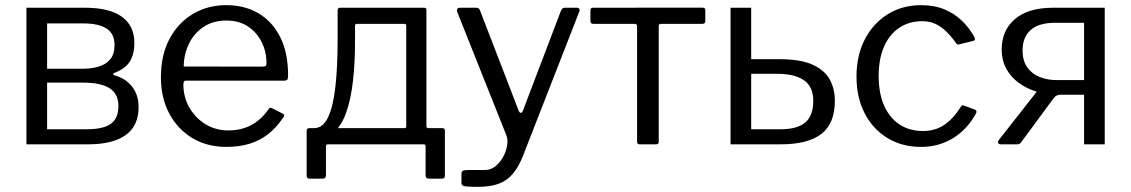

<svg xmlns="http://www.w3.org/2000/svg" viewBox="-20 -560 4389 745"><path d="M82.6 0V-530H309.2Q405.3 -530 453.3 -494.8Q501.4 -459.7 501.4 -392.9Q501.4 -350.9 484.3 -322.2Q467.2 -293.6 423.1 -276.8Q419.1 -275.8 419.1 -272.6Q419.1 -269.3 423.1 -268Q467.3 -256.3 492.5 -223.9Q517.8 -191.4 517.8 -144.8Q517.8 -71.8 467.7 -35.9Q417.6 0 322 0ZM315.3 -58.4Q380.5 -58.4 410 -79.5Q439.5 -100.7 439.5 -148.3Q439.5 -196.4 404.9 -217.9Q370.4 -239.4 303 -239.4H162.8V-58.4ZM299.5 -293.2Q334.6 -293.2 363.1 -301.6Q391.5 -310.1 408 -330.3Q424.4 -350.4 424.4 -385.7Q424.4 -429 393.5 -449.1Q362.6 -469.1 304.6 -469.1H162.8V-293.2Z M691.5 -232.3Q691.5 -183.4 714.8 -142.8Q738.1 -102.1 777.5 -78Q817 -53.9 865.5 -53.9Q916.2 -53.9 954.9 -74.6Q993.7 -95.3 1022.4 -136.7Q1025.6 -141.4 1028.4 -141.9Q1031.2 -142.4 1036.1 -139.9L1077.8 -118.8Q1087.1 -114 1079.7 -105Q1053.1 -65.1 1020.6 -39.6Q988.1 -14.2 947.8 -2.1Q907.6 10 858.1 10Q783.9 10 726.8 -24Q669.7 -58 637 -119.1Q604.4 -180.2 604.4 -259.6Q604.4 -346.8 637.8 -409.3Q671.2 -471.9 728.6 -505.9Q785.9 -540 857 -540Q930.2 -540 984 -507.8Q1037.7 -475.6 1067.8 -415Q1097.8 -354.4 1097.8 -268.5Q1097.8 -260.6 1096.4 -254Q1095 -247.4 1083.5 -247.1H700Q695.9 -247.1 693.7 -242.8Q691.5 -238.4 691.5 -232.3ZM997 -301.6Q1007.7 -301.6 1010.9 -304.4Q1014 -307.3 1014 -315.6Q1014 -359 995.4 -396.6Q976.8 -434.1 942.2 -457.2Q907.7 -480.3 858.8 -480.3Q805.4 -480.3 768.1 -454.5Q730.7 -428.6 711.9 -387.6Q693 -346.6 693 -301.8Z M1182 133.2Q1175.5 133.2 1172.7 130.2Q1169.9 127.3 1169.9 121.6V-52.5Q1169.9 -62.8 1180.1 -62.8H1549.9Q1556.3 -62.8 1556.3 -69.7V-460.6Q1556.3 -467.5 1549.1 -467.5H1365.1Q1357.6 -467.5 1357.6 -460.6L1290.1 -519.7Q1290.1 -530 1299.5 -530H1623.2Q1630.7 -530 1632.6 -527.9Q1634.6 -525.8 1634.6 -519.1V-71.6Q1634.6 -62.8 1642.6 -62.8H1696.1Q1706.3 -62.8 1706.3 -52.5V121.6Q1706.3 127.3 1703.6 130.2Q1700.9 133.2 1694.2 133.2H1644.9Q1631.4 133.2 1631.4 121.2V6.9Q1631.4 0 1623.2 0H1253Q1244.8 0 1244.8 6.9V121.2Q1244.8 133.2 1231.3 133.2ZM1202.9 -23 1198.8 -62.8Q1232.3 -62.8 1252.4 -103.8Q1272.5 -144.9 1281.3 -222.6Q1290.1 -300.3 1290.1 -409.8V-519.7H1357.6V-408.4Q1357.9 -319.6 1349.7 -246.9Q1341.5 -174.2 1323.3 -123.3Q1305.1 -72.4 1275.3 -46.1Q1245.4 -19.9 1202.9 -23Z M1832.3 165Q1802.8 165 1786.7 163.2Q1770.6 161.3 1770.6 151.7V112.8Q1770.6 106 1776.2 102.8Q1781.8 99.6 1799.3 99.6H1862.3Q1884.4 99.6 1902.4 85.1Q1920.3 70.7 1932.1 49.1Q1943.9 27.4 1947.7 4.5Q1951.6 -18.4 1944.7 -35.3L1754.3 -513.3Q1751.8 -520 1754.4 -525Q1757 -530 1765.3 -530H1827.1Q1833.2 -530 1837.3 -527.3Q1841.4 -524.5 1842.9 -518.7L1992.4 -130.8Q1996.2 -121.8 2001.2 -122Q2006.2 -122.3 2010.2 -133.7L2157 -519.4Q2159.6 -524.5 2162.8 -527.3Q2166.1 -530 2171.4 -530H2218.2Q2225.1 -530 2228 -525.3Q2230.8 -520.7 2228 -515.5L2008.3 47.3Q1993.9 82.7 1976.7 105.7Q1959.6 128.6 1938.4 141.5Q1917.2 154.3 1891.2 159.7Q1865.2 165 1832.3 165Z M2705.5 -467.5H2544.7Q2536 -467.5 2536 -458.8V-9.6Q2536 0 2525.6 0H2461.6Q2452 0 2452 -10.4V-457.5Q2452 -467.5 2442.8 -467.5H2282Q2271 -467.5 2271 -477.9V-520.4Q2271 -530 2281.4 -530L2706.3 -530.3Q2716.7 -530.3 2716.7 -520.7V-477.9Q2716.7 -467.5 2705.5 -467.5Z M2814.6 0V-530H2894.8V-330.3H3004.6Q3087.2 -330.3 3134 -308.6Q3180.7 -286.8 3200.1 -250.7Q3219.4 -214.5 3219.4 -169.2Q3219.4 -80.5 3167 -40.2Q3114.5 0 3009.9 0ZM2894.8 -58.4H3008.6Q3073.3 -58.4 3104.5 -84.7Q3135.6 -111 3135.6 -168.9Q3135.6 -223.9 3099.4 -248.7Q3063.2 -273.6 2996.4 -273.6H2894.8Z M3553.6 -540Q3606 -540 3645.5 -523.3Q3685 -506.6 3713.6 -478.4Q3742.2 -450.3 3761.1 -415.7Q3766.7 -403.7 3756.2 -401.3L3701.1 -387.7Q3693.6 -385.3 3688.4 -394.5Q3668.3 -422.7 3648.4 -440.8Q3628.6 -459 3607 -468.4Q3585.4 -477.8 3558.6 -477.8Q3507.7 -477.8 3469.4 -452.3Q3431.1 -426.8 3410.3 -379Q3389.4 -331.3 3389.4 -265Q3389.4 -198.4 3410.5 -150.4Q3431.7 -102.4 3470.3 -77Q3508.9 -51.7 3560.9 -51.7Q3609.1 -51.7 3644.2 -75.6Q3679.3 -99.6 3708.4 -145.9Q3711.1 -150.6 3713.7 -151.4Q3716.2 -152.2 3721.2 -150.2L3763.7 -134.3Q3771.2 -131.3 3767.6 -120.8Q3753.5 -94.5 3733 -70.7Q3712.6 -46.9 3686.1 -29Q3659.5 -11.1 3626.5 -0.5Q3593.5 10 3553.6 10Q3480.1 10 3423.4 -24.5Q3366.7 -59 3335 -120.5Q3303.4 -182 3303.4 -263Q3303.4 -344.6 3335.5 -406.9Q3367.7 -469.3 3424.4 -504.6Q3481.1 -540 3553.6 -540Z M4186.4 0V-192.4H4087.1Q4041.2 -192.4 4001.4 -204.7Q3961.6 -216.9 3931.4 -239.7Q3901.1 -262.4 3883.9 -294.8Q3866.7 -327.2 3866.7 -367.5Q3866.7 -442.1 3918.2 -486Q3969.8 -530 4066 -530H4266.6V0ZM3864.2 0Q3854.9 0 3853 -5.3Q3851.1 -10.6 3856.5 -17.8L4018.7 -224.5L4098.1 -192.4Q4078.6 -193.2 4069.3 -180.2L3943.6 -9.8Q3940 -4.4 3936.1 -2.2Q3932.2 0 3926.3 0ZM4079.7 -249.2H4186.4V-471.6H4074.8Q4010 -471.6 3978.9 -443.3Q3947.8 -415 3947.8 -364.7Q3947.8 -323.9 3966.1 -298.4Q3984.5 -272.9 4014.7 -261Q4045 -249.2 4079.7 -249.2Z"/></svg>

Font: Libre Franklin Thin
Style: Regular
Weight: 100
Designer: Pablo Impallari, Rodrigo Fuenzalida, Nhung Nguyen
Foundry: Impallari Type
Version: Version 3.000